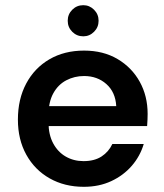

<svg xmlns="http://www.w3.org/2000/svg" viewBox="-20 -708 632 740"><path d="M303 12Q229 12 171.5 -20.5Q114 -53 81.5 -111.5Q49 -170 49 -247Q49 -326 81 -386Q113 -446 170.5 -479.5Q228 -513 304 -513Q378 -513 433 -480.5Q488 -448 518.5 -393Q549 -338 549 -269Q549 -259 548.5 -247Q548 -235 547 -222H136V-299H428Q425 -353 390 -384Q355 -415 304 -415Q267 -415 235.5 -398.5Q204 -382 185.5 -348.5Q167 -315 167 -265V-236Q167 -189 185 -155.5Q203 -122 233.5 -104.5Q264 -87 302 -87Q344 -87 371.5 -105Q399 -123 413 -153H534Q520 -106 488 -69Q456 -32 409 -10Q362 12 303 12ZM301 -568Q276 -568 258.5 -585.5Q241 -603 241 -628Q241 -653 258.5 -670.5Q276 -688 301 -688Q325 -688 342.5 -670.5Q360 -653 360 -628Q360 -603 342.5 -585.5Q325 -568 301 -568Z"/></svg>

Font: DM Sans 17pt SemiBold
Style: Regular
Weight: 600
Version: Version 4.004;gftools[0.9.30]